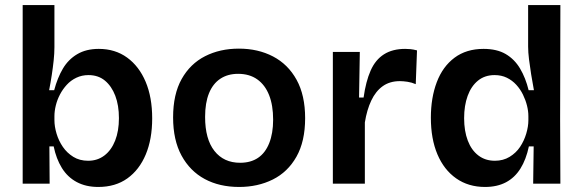

<svg xmlns="http://www.w3.org/2000/svg" viewBox="-20 -729 2313 762"><path d="M370 13Q321 13 284.5 -6.5Q248 -26 225.5 -62.5Q203 -99 193 -148H176L177 0H70V-256V-709H196V-542Q196 -517 193 -489Q190 -461 185.5 -431.5Q181 -402 175 -371H195Q208 -420 229.5 -456.5Q251 -493 286.5 -514Q322 -535 372 -535Q437 -535 484.5 -500.5Q532 -466 558 -404.5Q584 -343 584 -259Q584 -177 558.5 -116Q533 -55 485.5 -21Q438 13 370 13ZM330 -91Q367 -91 394.5 -112Q422 -133 437 -171Q452 -209 452 -260Q452 -311 437.5 -349Q423 -387 396.5 -409Q370 -431 331 -431Q305 -431 283 -420.5Q261 -410 245 -392.5Q229 -375 218 -354Q207 -333 201.5 -310.5Q196 -288 196 -268V-252Q196 -227 204.5 -198.5Q213 -170 229.5 -146Q246 -122 271 -106.5Q296 -91 330 -91Z M929 13Q851 13 792.5 -18.5Q734 -50 700.5 -111.5Q667 -173 667 -263Q667 -355 701 -415.5Q735 -476 794 -506Q853 -536 928 -536Q1004 -536 1063.5 -505Q1123 -474 1157 -412.5Q1191 -351 1191 -260Q1191 -168 1156.5 -107Q1122 -46 1062.5 -16.5Q1003 13 929 13ZM933 -83Q975 -83 1004 -102.5Q1033 -122 1048.5 -161Q1064 -200 1064 -254Q1064 -311 1048 -351.5Q1032 -392 1001 -414Q970 -436 925 -436Q884 -436 854.5 -416.5Q825 -397 809.5 -359Q794 -321 794 -265Q794 -177 831 -130Q868 -83 933 -83Z M1301 0V-263V-523H1408L1405 -342H1423Q1432 -406 1451 -449Q1470 -492 1504 -513.5Q1538 -535 1588 -535Q1597 -535 1608.5 -534Q1620 -533 1635 -529L1630 -395Q1614 -402 1597 -404.5Q1580 -407 1567 -407Q1527 -407 1499 -387Q1471 -367 1453.5 -330Q1436 -293 1428 -243V0Z M1905 13Q1839 13 1790.5 -21Q1742 -55 1716 -116.5Q1690 -178 1690 -262Q1690 -341 1713.5 -403Q1737 -465 1784 -500Q1831 -535 1899 -535Q1952 -535 1987 -514.5Q2022 -494 2044 -457Q2066 -420 2078 -371H2099Q2093 -403 2088 -434Q2083 -465 2079.5 -493.5Q2076 -522 2076 -544V-709H2204L2203 -256L2204 0H2096L2098 -148H2079Q2068 -96 2045.5 -60Q2023 -24 1988 -5.5Q1953 13 1905 13ZM1944 -91Q1977 -91 2002.5 -106.5Q2028 -122 2044 -146Q2060 -170 2068.5 -198.5Q2077 -227 2077 -252V-268Q2077 -288 2071.5 -310Q2066 -332 2055.5 -353.5Q2045 -375 2029 -392.5Q2013 -410 1991.5 -420.5Q1970 -431 1943 -431Q1904 -431 1877 -409Q1850 -387 1836 -348.5Q1822 -310 1822 -260Q1822 -209 1836.5 -171Q1851 -133 1878.5 -112Q1906 -91 1944 -91Z"/></svg>

Font: Bricolage Grotesque 16pt SemiBold
Style: Regular
Weight: 600
Version: Version 1.001;gftools[0.9.33.dev8+g029e19f]